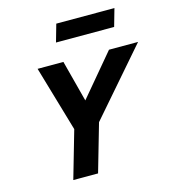

<svg xmlns="http://www.w3.org/2000/svg" viewBox="-125 -976 969 1078"><g transform="rotate(-15 359.5 -436.5)"><path d="M375 -311 257 -238 135 -655H285ZM258 -316H402L311 0H167ZM261 -311 550 -655H719L358 -239ZM273 -771 302 -873H640L611 -771Z"/></g></svg>

Font: Intel One Mono Light
Style: Italic
Weight: 300
Italic angle: -16°
Monospace: yes
Designer: Fred Shallcrass
Foundry: Frere-Jones Type LLC
Version: Version 1.004